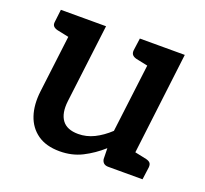

<svg xmlns="http://www.w3.org/2000/svg" viewBox="-96 -625 799 747"><g transform="rotate(20 303.5 -251.5)"><path d="M219 8Q163 8 127.5 -17Q92 -42 77.5 -85.5Q63 -129 70 -186L110 -511H223L183 -186Q177 -135 197 -107.5Q217 -80 264 -80Q298 -80 329.5 -95.5Q361 -111 391 -139L437 -511H549L487 0H418Q395 0 391 -22L390 -67Q353 -34 311.5 -13Q270 8 219 8ZM460 0 484 -92 546 -79Q558 -76 563 -70Q568 -64 567 -52L560 0ZM136 -511 113 -419 51 -432Q39 -435 33.5 -441.5Q28 -448 30 -460L36 -511ZM463 -511 440 -419 378 -432Q366 -435 360.5 -441.5Q355 -448 356 -460L363 -511Z"/></g></svg>

Font: Aleo SemiBold
Style: Italic
Weight: 600
Italic angle: -7°
Designer: Alessio Laiso
Foundry: Alessio Laiso
Version: Version 2.001;gftools[0.9.29]